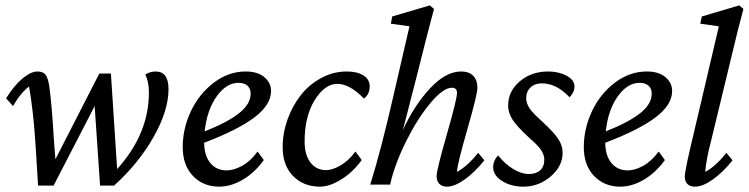

<svg xmlns="http://www.w3.org/2000/svg" viewBox="-20 -698 2831 726"><path d="M124 3.9 114.3 -151.4Q106.4 -277.3 89.8 -371.1Q56.2 -344.7 29.3 -296.9L2.9 -326.2Q34.2 -376 65.9 -401.9Q97.7 -427.7 121.1 -427.7Q141.6 -427.7 151.4 -416.5Q161.1 -405.3 166 -374Q176.3 -301.3 183.6 -171.9L189.5 -95.7L355.5 -419.9H399.4L422.9 -58.6Q543 -191.9 543 -347.7Q543 -390.1 529.3 -416Q546.9 -427.7 568.4 -427.7Q617.2 -427.7 617.2 -361.3Q617.2 -278.8 559.8 -178.5Q502.4 -78.1 411.1 3.9H358.4L337.9 -296.9L182.6 3.9Z M808.6 7.8Q748.5 7.8 709.7 -32.7Q670.9 -73.2 670.9 -141.6Q670.9 -211.9 701.9 -277.6Q732.9 -343.3 788.6 -385.5Q844.2 -427.7 909.2 -427.7Q954.6 -427.7 979.7 -406.2Q1004.9 -384.8 1004.9 -353.5Q1004.9 -302.2 943.1 -254.9Q881.3 -207.5 752 -158.2Q752.4 -108.9 775.6 -81.3Q798.8 -53.7 836.9 -53.7Q863.8 -53.7 895.5 -71Q927.2 -88.4 954.1 -125L977.5 -92.8Q943.4 -45.4 898.4 -18.8Q853.5 7.8 808.6 7.8ZM881.8 -384.8Q835.9 -384.8 799.3 -333.5Q762.7 -282.2 753.9 -201.2Q841.3 -235.8 884.5 -270.3Q927.7 -304.7 927.7 -343.8Q927.7 -363.8 915.3 -374.3Q902.8 -384.8 881.8 -384.8Z M1255.9 -380.9Q1207.5 -380.9 1169.4 -318.6Q1131.3 -256.3 1131.8 -161.1Q1132.3 -110.8 1154.5 -82.8Q1176.8 -54.7 1212.9 -54.7Q1236.3 -54.7 1266.6 -71.8Q1296.9 -88.9 1324.2 -125L1347.7 -92.8Q1314.5 -46.9 1270.3 -19.5Q1226.1 7.8 1190.4 7.8Q1127.4 7.8 1088.1 -32.5Q1048.8 -72.8 1048.8 -141.6Q1048.8 -194.3 1067.1 -245.8Q1085.4 -297.4 1116.9 -337.6Q1148.4 -377.9 1194.1 -402.8Q1239.7 -427.7 1291 -427.7Q1330.6 -427.7 1354.2 -412.8Q1377.9 -397.9 1377.9 -371.1Q1377.9 -342.3 1356.4 -325.2Q1302.2 -380.9 1255.9 -380.9Z M1532.2 -318.4Q1529.3 -307.6 1519.8 -269.5Q1510.3 -231.4 1502.9 -205.1Q1546.4 -299.8 1606 -363.8Q1665.5 -427.7 1723.6 -427.7Q1752.9 -427.7 1769 -411.6Q1785.2 -395.5 1785.2 -366.2Q1785.2 -340.8 1746.6 -207Q1708 -73.2 1708 -47.9Q1748.5 -70.3 1788.1 -120.1L1811.5 -91.8Q1774.4 -45.9 1736.6 -19Q1698.7 7.8 1669.9 7.8Q1651.4 7.8 1641.1 -2.9Q1630.9 -13.7 1630.9 -32.2Q1630.9 -55.2 1669.4 -189.2Q1708 -323.2 1708 -346.7Q1708 -366.2 1688.5 -366.2Q1655.8 -366.2 1606.9 -307.6Q1558.1 -249 1515.1 -162.6Q1472.2 -76.2 1455.1 0H1379.9Q1421.4 -132.3 1468.8 -340.8L1528.3 -598.6L1458 -608.4L1462.9 -635.7L1605.5 -677.7L1621.1 -664.1Q1599.1 -583.5 1556.6 -413.1Z M1959 7.8Q1912.1 7.8 1878.4 -13.7Q1844.7 -35.2 1844.7 -65.4Q1844.7 -90.3 1863.3 -110.4Q1889.6 -77.6 1920.9 -58.8Q1952.1 -40 1979.5 -40Q2006.8 -40 2022.5 -54Q2038.1 -67.9 2038.1 -94.7Q2038.1 -112.3 2025.9 -130.6Q2013.7 -148.9 1982.4 -175.8Q1935.1 -219.2 1918.2 -245.4Q1901.4 -271.5 1901.4 -298.8Q1901.4 -353 1945.3 -390.4Q1989.3 -427.7 2052.7 -427.7Q2091.8 -427.7 2122.1 -411.9Q2152.3 -396 2152.3 -370.1Q2152.3 -350.1 2133.8 -330.1Q2084 -382.8 2029.3 -382.8Q2002.4 -382.8 1986.1 -367.4Q1969.7 -352.1 1969.7 -326.2Q1969.7 -307.6 1982.2 -288.8Q1994.6 -270 2029.3 -239.3Q2075.7 -196.3 2091.6 -171.6Q2107.4 -147 2107.4 -120.1Q2107.4 -69.3 2062.3 -30.8Q2017.1 7.8 1959 7.8Z M2325.2 7.8Q2265.1 7.8 2226.3 -32.7Q2187.5 -73.2 2187.5 -141.6Q2187.5 -211.9 2218.5 -277.6Q2249.5 -343.3 2305.2 -385.5Q2360.8 -427.7 2425.8 -427.7Q2471.2 -427.7 2496.3 -406.2Q2521.5 -384.8 2521.5 -353.5Q2521.5 -302.2 2459.7 -254.9Q2397.9 -207.5 2268.6 -158.2Q2269 -108.9 2292.2 -81.3Q2315.4 -53.7 2353.5 -53.7Q2380.4 -53.7 2412.1 -71Q2443.8 -88.4 2470.7 -125L2494.1 -92.8Q2460 -45.4 2415 -18.8Q2370.1 7.8 2325.2 7.8ZM2398.4 -384.8Q2352.5 -384.8 2315.9 -333.5Q2279.3 -282.2 2270.5 -201.2Q2357.9 -235.8 2401.1 -270.3Q2444.3 -304.7 2444.3 -343.8Q2444.3 -363.8 2431.9 -374.3Q2419.4 -384.8 2398.4 -384.8Z M2607.4 7.8Q2588.9 7.8 2579.1 -2.4Q2569.3 -12.7 2569.3 -30.3Q2569.3 -53.7 2604.5 -199.2L2698.2 -598.6L2627.9 -608.4L2633.8 -635.7L2775.4 -677.7L2791 -664.1Q2769 -582.5 2744.1 -476.6L2669.9 -169.9Q2650.9 -98.6 2646.5 -47.9Q2686 -68.8 2726.6 -120.1L2750 -91.8Q2712.9 -45.9 2675 -19Q2637.2 7.8 2607.4 7.8Z"/></svg>

Font: Crimson Pro
Style: Italic
Weight: 400
Italic angle: -12°
Designer: Jacques Le Bailly
Foundry: Baron von Fonthausen
Version: Version 1.003